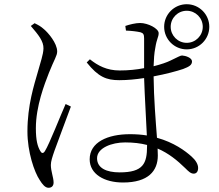

<svg xmlns="http://www.w3.org/2000/svg" viewBox="-20 -842 1040 910"><path d="M865 -608C924 -608 972 -656 972 -715C972 -774 924 -822 865 -822C806 -822 758 -774 758 -715C758 -656 806 -608 865 -608ZM210 48C226 48 234 38 234 23C234 0 221 -31 221 -60C221 -77 228 -98 238 -127C251 -164 297 -285 316 -337L291 -349C268 -298 214 -159 193 -126C185 -113 177 -115 171 -126C158 -148 150 -177 150 -234C150 -339 191 -443 212 -497C237 -560 251 -578 251 -598C251 -638 207 -688 189 -703C172 -718 164 -722 144 -732L126 -719C163 -676 187 -646 186 -612C185 -582 172 -548 159 -500C142 -440 110 -344 110 -219C110 -121 143 -26 168 11C181 32 194 48 210 48ZM865 -639C823 -639 789 -673 789 -715C789 -757 823 -791 865 -791C907 -791 941 -757 941 -715C941 -673 907 -639 865 -639ZM546 -462C584 -462 624 -466 663 -472C666 -381 673 -271 676 -200C651 -204 625 -206 596 -206C490 -206 405 -168 405 -87C405 -17 474 23 563 23C683 23 728 -32 728 -105L727 -138C780 -115 820 -82 858 -45C873 -30 884 -19 898 -19C912 -19 919 -30 919 -46C919 -64 907 -83 888 -100C858 -127 804 -167 724 -189C718 -268 709 -376 708 -480C767 -491 818 -505 848 -515C877 -526 890 -534 890 -551C890 -568 860 -578 843 -579C834 -579 823 -571 788 -555C772 -547 744 -537 708 -528C709 -561 711 -590 716 -615C723 -660 732 -666 732 -685C732 -707 681 -733 644 -733C623 -733 594 -726 574 -719L577 -697C604 -696 628 -693 646 -689C659 -685 663 -679 663 -660V-519C628 -512 588 -508 547 -508C486 -508 444 -531 406 -561L391 -546C446 -477 485 -462 545 -462ZM677 -155V-150C677 -67 659 -25 547 -25C485 -25 440 -45 440 -92C440 -141 510 -167 573 -167C612 -167 646 -163 677 -155Z"/></svg>

Font: Source Han Serif CN Light
Style: Regular
Weight: 300
Designer: Ryoko NISHIZUKA 西塚涼子 (kana & ideographs); Frank Grießhammer (Latin, Greek & Cyrillic); Wenlong ZHANG 张文龙 (bopomofo); San
Foundry: Adobe
Version: Version 2.003;hotconv 1.1.1;makeotfexe 2.6.0